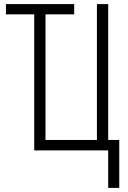

<svg xmlns="http://www.w3.org/2000/svg" viewBox="-20 -734 627 937"><path d="M508 183H562V-51H508V-714H453V-51H202V-664H342V-714H9V-664H147V0H508Z"/></svg>

Font: Noto Sans UI Condensed Light
Style: Regular
Weight: 300
Width: 3
Designer: Monotype Design Team
Foundry: Monotype Imaging Inc.
Version: Version 1.901